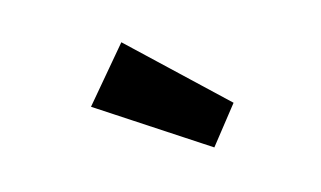

<svg xmlns="http://www.w3.org/2000/svg" viewBox="-38 -863 576 344"><g transform="rotate(-10 250.0 -691.0)"><path d="M328.6 -583.6 123.6 -693.7 197.2 -798.1 376.4 -656.4Z"/></g></svg>

Font: Lexend Zetta
Style: Regular
Weight: 400
Designer: Bonnie Shaver-Troup, Thomas Jockin
Foundry: Lexend
Version: Version 1.007